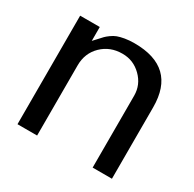

<svg xmlns="http://www.w3.org/2000/svg" viewBox="-120 -639 774 766"><g transform="rotate(30 267.0 -256.5)"><path d="M272 -453.1H271Q214.8 -453.1 177 -416.3Q139.2 -379.4 139.2 -323.2V0H48.8V-500H139.2V-436Q145.5 -442.4 156.2 -454.3Q167 -466.3 173.3 -472.9Q179.7 -479.5 191.9 -488.3Q204.1 -497.1 216.3 -501.7Q228.5 -506.3 248.3 -509.8Q268.1 -513.2 292 -513.2Q483.9 -513.2 483.9 -329.1V0H395V-331.1Q395 -381.3 358.6 -417.2Q322.3 -453.1 272 -453.1Z"/></g></svg>

Font: Perun
Style: Regular
Weight: 400
Version: Version 1.0000